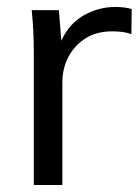

<svg xmlns="http://www.w3.org/2000/svg" viewBox="-20 -531 403 551"><path d="M77 0V-381Q77 -411 75.5 -442Q74 -473 71 -502H149L156 -414Q178 -463 220.5 -487Q263 -511 310 -511Q339 -511 358 -505L357 -433Q343 -438 330 -439.5Q317 -441 301 -441Q256 -441 224 -420Q192 -399 175.5 -366Q159 -333 159 -296V0Z"/></svg>

Font: Mulish
Style: Regular
Weight: 400
Designer: Vernon Adams
Foundry: Vernon Adams
Version: Version 3.603; ttfautohint (v1.8.3)